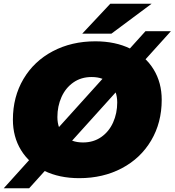

<svg xmlns="http://www.w3.org/2000/svg" viewBox="-28 -937 934 1027"><path d="M41 -297Q41 -419 97.5 -514.5Q154 -610 254.5 -663Q355 -716 482 -716Q589 -716 669.5 -676.5Q750 -637 793.5 -566Q837 -495 837 -403Q837 -281 780.5 -185.5Q724 -90 623.5 -37Q523 16 396 16Q289 16 208.5 -23.5Q128 -63 84.5 -134Q41 -205 41 -297ZM599 -389Q599 -451 562.5 -488Q526 -525 462 -525Q406 -525 364.5 -496Q323 -467 301 -418Q279 -369 279 -311Q279 -249 315.5 -212Q352 -175 416 -175Q472 -175 513.5 -204Q555 -233 577 -282Q599 -331 599 -389ZM750 -770H886L128 70H-8ZM562 -917H783L568 -757H412Z"/></svg>

Font: Montserrat Alternates Black
Style: Italic
Weight: 900
Italic angle: -11.3°
Designer: Julieta Ulanovsky
Foundry: Julieta Ulanovsky
Version: Version 7.200